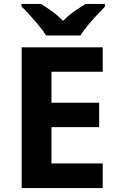

<svg xmlns="http://www.w3.org/2000/svg" viewBox="-20 -954 600 974"><path d="M501 0H90V-714H501V-590H241V-433H483V-309H241V-125H501ZM214 -774Q200 -797 177.5 -824Q155 -851 131.5 -877Q108 -903 89 -921V-934H188Q214 -918 244 -896.5Q274 -875 300 -848Q326 -875 357 -896.5Q388 -918 414 -934H513V-921Q495 -903 471 -877Q447 -851 424.5 -824Q402 -797 388 -774Z"/></svg>

Font: Noto Sans Kannada
Style: Bold
Weight: 700
Designer: Jelle Bosma - Monotype Design Team
Foundry: Monotype Imaging Inc.
Version: Version 2.005; ttfautohint (v1.8.4.7-5d5b)